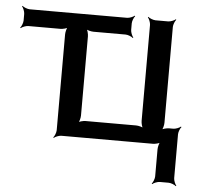

<svg xmlns="http://www.w3.org/2000/svg" viewBox="-49 -546 789 754"><g transform="rotate(5 345.5 -168.5)"><path d="M642 -66H625C616 -66 599 -62 594 -57L596 -55C601 -60 605 -77 605 -86V-464C605 -473 611 -488 616 -493L614 -495C609 -490 594 -484 585 -484H535C526 -484 511 -490 506 -495L504 -493C509 -488 515 -473 515 -464V-86C515 -77 519 -60 524 -55L526 -57C521 -62 504 -66 495 -66H296C287 -66 270 -62 265 -57L267 -55C272 -60 276 -77 276 -86V-398C276 -407 272 -424 267 -429L265 -427C270 -422 287 -418 296 -418H423C432 -418 447 -412 452 -407L454 -409C449 -414 443 -429 443 -438V-464C443 -473 449 -488 454 -493L452 -495C447 -490 432 -484 423 -484H39C30 -484 15 -490 10 -495L8 -493C13 -488 19 -473 19 -464V-438C19 -429 13 -414 8 -409L10 -407C15 -412 30 -418 39 -418H166C175 -418 192 -422 197 -427L195 -429C190 -424 186 -407 186 -398V-20C186 -11 180 4 175 9L177 11C182 6 197 0 206 0H567C576 0 593 -4 598 -9L596 -11C591 -6 587 11 587 20V127C587 136 581 151 576 156L578 158C583 153 598 147 607 147H642C651 147 666 153 671 158L673 156C668 151 662 136 662 127V-46C662 -55 668 -70 673 -75L671 -77C666 -72 651 -66 642 -66Z"/></g></svg>

Font: Gamestation Storm
Style: Regular
Weight: 400
Designer: Jonas Hecksher
Foundry: Jonas Hecksher, Playtypeª, e-types AS
Version: Version 1.003